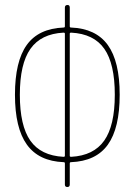

<svg xmlns="http://www.w3.org/2000/svg" viewBox="-20 -750 540 770"><path d="M234.4 -619.1Q144.5 -614.3 102.1 -554.2Q59.6 -494.1 59.6 -370.1Q59.6 -246.1 101.6 -186Q143.6 -126 234.4 -121.1Q240.2 -121.1 240.2 -125V-615.2Q240.2 -619.1 234.4 -619.1ZM259.8 -615.2V-125Q259.8 -121.1 265.6 -121.1Q355.5 -126 397.9 -186Q440.4 -246.1 440.4 -370.1Q440.4 -494.1 398.4 -554.2Q356.4 -614.3 265.6 -619.1Q259.8 -619.1 259.8 -615.2ZM235.4 -99.6Q135.7 -103.5 87.9 -169.9Q40 -236.3 40 -370.1Q40 -503.9 87.4 -569.8Q134.8 -635.7 235.4 -639.6Q240.2 -639.6 240.2 -644.5V-719.7Q240.2 -729.5 250 -730Q259.8 -730.5 259.8 -719.7V-644.5Q259.8 -639.6 264.6 -639.6Q364.3 -635.7 412.1 -569.8Q460 -503.9 460 -370.1Q460 -236.3 412.6 -169.9Q365.2 -103.5 264.6 -99.6Q259.8 -99.6 259.8 -94.7V-9.8Q259.8 0 250 0Q240.2 0 240.2 -9.8V-94.7Q240.2 -99.6 235.4 -99.6Z"/></svg>

Font: Rounded-L Mgen+ 2m thin
Style: Regular
Weight: 100
Designer: [Source Han Sans]
Ryoko NISHIZUKA  (kana & ideographs); Paul D. Hunt (Latin, Greek & Cyrillic); Wenlong ZHANG  (bopomofo
Version: Version 1.059.20150602